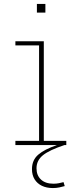

<svg xmlns="http://www.w3.org/2000/svg" viewBox="-20 -735 385 973"><path d="M202 -21H316V0H58V-21H178V-505H58V-526H202ZM167 -715H210V-671H167ZM302 188 308 208Q295.5 211.5 280.5 214.8Q265.5 218 248 218Q216 218 192.2 206.5Q168.5 195 155.2 173.5Q142 152 142 122Q142 76 174.2 48.5Q206.5 21 267 1V-9L307 0Q230 25.5 197.5 51.8Q165 78 165 118Q165 154 187.8 175Q210.5 196 251 196Q265.5 196 278.2 193.5Q291 191 302 188Z"/></svg>

Font: Hepta Slab ExtraLight
Style: Regular
Weight: 200
Designer: Michael LaGattuta
Foundry: Michael LaGattuta
Version: Version 1.100